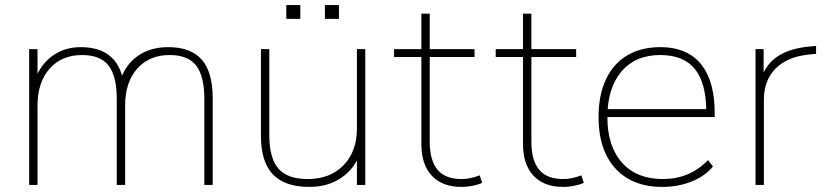

<svg xmlns="http://www.w3.org/2000/svg" viewBox="-20 -734 3282 762"><path d="M95.7 -539.1H128.9V-411.1H116.2Q137.7 -474.6 186 -510.7Q234.4 -546.9 299.8 -546.9Q372.1 -546.9 414.1 -513.7Q456.1 -480.5 469.7 -413.1H457Q476.6 -476.6 526.4 -511.7Q576.2 -546.9 647.5 -546.9Q737.3 -546.9 780.8 -497.1Q824.2 -447.3 824.2 -344.7V0H791V-340.8Q791 -432.6 758.3 -474.1Q725.6 -515.6 653.3 -515.6Q572.3 -515.6 524.4 -461.4Q476.6 -407.2 476.6 -315.4V0H443.4V-340.8Q443.4 -432.6 410.6 -474.1Q377.9 -515.6 305.7 -515.6Q224.6 -515.6 176.8 -461.4Q128.9 -407.2 128.9 -315.4V0H95.7Z M1429.7 0H1396.5V-127.9H1410.2Q1387.7 -64.5 1334.5 -28.3Q1281.2 7.8 1208 7.8Q1110.4 7.8 1063 -42Q1015.6 -91.8 1015.6 -194.3V-539.1H1048.8V-198.2Q1048.8 -106.4 1085 -64.9Q1121.1 -23.4 1201.2 -23.4Q1290 -23.4 1343.3 -78.1Q1396.5 -132.8 1396.5 -223.6V-539.1H1429.7ZM1269.5 -713.9H1325.2V-659.2H1269.5ZM1116.2 -713.9H1171.9V-659.2H1116.2Z M1652.3 -162.1V-507.8H1543.9V-539.1H1652.3V-679.7H1685.5V-539.1H1863.3V-507.8H1685.5V-171.9Q1685.5 -97.7 1716.3 -60.5Q1747.1 -23.4 1812.5 -23.4Q1845.7 -23.4 1883.8 -38.1L1893.6 -8.8Q1884.8 -2.9 1859.9 2.4Q1835 7.8 1811.5 7.8Q1735.4 7.8 1693.8 -36.6Q1652.3 -81.1 1652.3 -162.1Z M2055.7 -162.1V-507.8H1947.3V-539.1H2055.7V-679.7H2088.9V-539.1H2266.6V-507.8H2088.9V-171.9Q2088.9 -97.7 2119.6 -60.5Q2150.4 -23.4 2215.8 -23.4Q2249 -23.4 2287.1 -38.1L2296.9 -8.8Q2288.1 -2.9 2263.2 2.4Q2238.3 7.8 2214.8 7.8Q2138.7 7.8 2097.2 -36.6Q2055.7 -81.1 2055.7 -162.1Z M2355.5 -269.5Q2355.5 -356.4 2384.8 -418.9Q2414.1 -481.4 2469.2 -514.2Q2524.4 -546.9 2601.6 -546.9Q2670.9 -546.9 2719.2 -517.1Q2767.6 -487.3 2792 -428.7Q2816.4 -370.1 2816.4 -285.2V-269.5H2373V-300.8H2803.7L2783.2 -288.1Q2783.2 -403.3 2738.3 -459.5Q2693.4 -515.6 2600.6 -515.6Q2502 -515.6 2446.3 -450.2Q2390.6 -384.8 2390.6 -268.6Q2390.6 -153.3 2448.7 -88.4Q2506.8 -23.4 2610.4 -23.4Q2664.1 -23.4 2708.5 -42Q2752.9 -60.5 2790 -98.6L2809.6 -73.2Q2778.3 -35.2 2725.1 -13.7Q2671.9 7.8 2608.4 7.8Q2489.3 7.8 2422.4 -65.4Q2355.5 -138.7 2355.5 -269.5Z M2978.5 -539.1H3010.7V-419.9H2999Q3021.5 -482.4 3069.8 -512.7Q3118.2 -543 3196.3 -549.8L3218.8 -551.8V-520.5L3190.4 -517.6Q3104.5 -508.8 3058.1 -461.9Q3011.7 -415 3011.7 -338.9V0H2978.5Z"/></svg>

Font: Min Sans VF VF
Style: Regular
Weight: 400
Designer: Jinseong-Kim, NotoSansCJK, Nunito
Foundry: Jinseong-Kim
Version: Version 1.420;Glyphs 3.1.2 (3151)